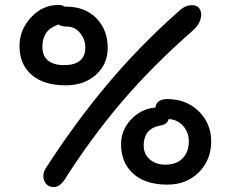

<svg xmlns="http://www.w3.org/2000/svg" viewBox="-20 -752 964 779"><path d="M247.1 -405.8Q156.7 -405.8 107.9 -448.7Q59.1 -491.7 59.1 -564.9Q59.1 -631.3 106 -681.6Q152.8 -731.9 216.8 -731.9Q232.9 -731.9 241.2 -725.1H248Q324.7 -725.1 370.8 -678.2Q417 -631.3 417 -557.1Q417 -491.7 369.4 -448.7Q321.8 -405.8 247.1 -405.8ZM198.2 6.8Q170.4 6.8 159.9 -18.1Q149.4 -43 166 -69.8Q283.7 -252.4 413.1 -407Q542.5 -561.5 698.2 -700.2Q716.3 -717.3 729.7 -724.1Q743.2 -731 759.8 -731Q781.2 -731 790.8 -714.6Q800.3 -698.2 793.5 -674.1Q786.6 -649.9 764.2 -629.9Q598.6 -484.4 475.3 -340.1Q352.1 -195.8 243.2 -24.9Q222.7 6.8 198.2 6.8ZM151.9 -562Q151.9 -525.9 174.3 -506.8Q196.8 -487.8 240.2 -487.8Q282.7 -487.8 304.4 -505.9Q326.2 -523.9 326.2 -558.1Q326.2 -592.8 304.7 -618.4Q283.2 -644 252.9 -644Q230 -644 216.8 -652.8Q180.7 -639.2 166.3 -616.9Q151.9 -594.7 151.9 -562ZM659.2 -2.9Q569.3 -2.9 520.3 -47.6Q471.2 -92.3 471.2 -167Q471.2 -223.6 511.2 -266.8Q551.3 -310.1 610.8 -315.9Q612.8 -333.5 625.7 -341.8Q638.7 -350.1 657.2 -350.1Q736.8 -350.1 786.9 -300Q836.9 -250 836.9 -179.2Q836.9 -103 786.9 -53Q736.8 -2.9 659.2 -2.9ZM563 -161.1Q563 -127 587.6 -105.5Q612.3 -84 650.9 -84Q695.8 -84 720.9 -109.6Q746.1 -135.3 746.1 -179.2Q746.1 -214.8 723.1 -241Q700.2 -267.1 664.1 -269Q659.2 -247.6 632.8 -243.2Q563 -231.4 563 -161.1Z"/></svg>

Font: Shantell Sans Irregular Bouncy
Style: Regular
Weight: 400
Designer: Stephen Nixon, Anya Danilova, Shantell Martin
Foundry: Arrow Type
Version: Version 1.006;[9816181b4]